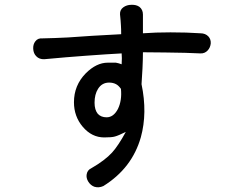

<svg xmlns="http://www.w3.org/2000/svg" viewBox="-20 -781 1040 810"><path d="M160.2 -619.1Q139.6 -621.1 128.9 -606.4Q119.1 -593.8 120.1 -575.2Q121.1 -555.7 132.8 -543.9Q145.5 -530.3 167 -531.2Q260.7 -540 342.8 -545.9Q434.6 -552.7 493.2 -555.7Q494.1 -543.9 494.1 -535.2Q494.1 -527.3 493.2 -509.8Q480.5 -514.6 468.8 -516.6Q460 -516.6 434.6 -516.6Q386.7 -516.6 341.8 -471.7Q292 -420.9 292 -349.6Q292 -290 329.1 -246.1Q367.2 -201.2 419.9 -201.2Q452.1 -201.2 464.8 -205.1Q479.5 -209 510.7 -224.6Q479.5 -167 453.1 -137.7Q422.9 -104.5 365.2 -71.3Q348.6 -63.5 345.7 -45.9Q342.8 -30.3 352.5 -14.6Q362.3 1 377.9 6.8Q396.5 12.7 416 3.9Q537.1 -71.3 574.2 -202.1Q602.5 -304.7 577.1 -425.8Q579.1 -455.1 581.1 -492.2Q583 -532.2 583 -560.5Q614.3 -560.5 677.7 -559.6Q770.5 -558.6 825.2 -555.7Q843.8 -554.7 856.4 -568.4Q867.2 -580.1 869.1 -597.7Q870.1 -615.2 859.4 -627Q846.7 -640.6 825.2 -640.6Q768.6 -644.5 699.2 -644.5Q635.7 -644.5 583 -640.6V-719.7Q583 -740.2 568.4 -752Q554.7 -761.7 534.2 -760.7Q514.6 -760.7 500 -750Q485.4 -739.3 486.3 -720.7Q489.3 -693.4 490.2 -672.9Q491.2 -660.2 491.2 -636.7L368.2 -629.9Q300.8 -625 266.6 -623Q210 -620.1 160.2 -619.1ZM490.2 -406.2Q495.1 -357.4 477.5 -321.3Q459 -286.1 429.7 -286.1Q406.2 -286.1 392.6 -300.8Q378.9 -317.4 378.9 -347.7Q378.9 -382.8 393.6 -406.2Q410.2 -432.6 440.4 -432.6Q457 -432.6 469.7 -425.8Q480.5 -419.9 490.2 -406.2Z"/></svg>

Font: Gungsuh
Style: Regular
Weight: 400
Version: Version 2.21